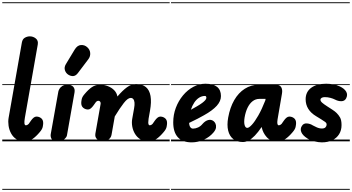

<svg xmlns="http://www.w3.org/2000/svg" viewBox="-25 -1250 3114 1698"><path d="M189.5 0Q147.5 0 118.5 -19.8Q89.5 -39.5 72.8 -70.8Q56 -102 50.8 -138Q45.5 -174 51 -207L168.5 -874.5Q174 -904.5 195 -916.5Q216 -928.5 239 -928.5Q268.5 -928.5 291.8 -909.8Q315 -891 309 -856.5L195 -209Q192 -191.5 191 -178.8Q190 -166 191.2 -158Q192.5 -150 195.5 -146Q198.5 -142 203 -142Q211 -142 218 -146Q225 -150 228.5 -154L249.5 -184Q259.5 -198.5 271.8 -208.8Q284 -219 297 -219Q320.5 -219 338.8 -204.8Q357 -190.5 357 -161.5Q357 -148 352.8 -127.5Q348.5 -107 327 -82Q294.5 -43 263.5 -21.5Q232.5 0 189.5 0ZM189.5 0Q147.5 0 118.5 -19.8Q89.5 -39.5 72.8 -70.8Q56 -102 50.8 -138Q45.5 -174 51 -207L168.5 -874.5Q174 -904.5 195 -916.5Q216 -928.5 239 -928.5Q268.5 -928.5 291.8 -909.8Q315 -891 309 -856.5L195 -209Q192 -191.5 191 -178.8Q190 -166 191.2 -158Q192.5 -150 195.5 -146Q198.5 -142 203 -142Q211 -142 218 -146Q225 -150 228.5 -154L249.5 -184Q259.5 -198.5 271.8 -208.8Q284 -219 297 -219Q320.5 -219 338.8 -204.8Q357 -190.5 357 -161.5Q357 -148 352.8 -127.5Q348.5 -107 327 -82Q294.5 -43 263.5 -21.5Q232.5 0 189.5 0ZM-5 420.5H380V428.5H-5ZM-5 -16H380V0H-5ZM-5 -505.5H380V-497.5H-5ZM-5 -1230H380V-1222H-5Z M483 0Q446.5 0 433.2 -18.5Q420 -37 423.5 -62.5L491 -440.5Q492.5 -449 500.2 -463.2Q508 -477.5 525.5 -489Q543 -500.5 573 -500.5Q607 -500.5 623.2 -482Q639.5 -463.5 634 -432L567 -52.5Q564.5 -37 543.5 -18.5Q522.5 0 483 0ZM483 0Q446.5 0 433.2 -18.5Q420 -37 423.5 -62.5L491 -440.5Q492.5 -449 500.2 -463.2Q508 -477.5 525.5 -489Q543 -500.5 573 -500.5Q607 -500.5 623.2 -482Q639.5 -463.5 634 -432L567 -52.5Q564.5 -37 543.5 -18.5Q522.5 0 483 0ZM580.5 -588.5Q557.5 -602.5 549.2 -628.8Q541 -655 557.5 -682.5L634.5 -810Q658.5 -850 691.2 -851.8Q724 -853.5 747 -832Q770.5 -811 772.8 -781Q775 -751 756.5 -726.5L664 -604Q645.5 -579.5 623.8 -577.5Q602 -575.5 580.5 -588.5ZM364 420.5H680.5V428.5H364ZM364 -16H680.5V0H364ZM364 -505.5H680.5V-497.5H364ZM364 -1230H680.5V-1222H364Z M884.5 0Q856.5 0 834.8 -18.2Q813 -36.5 818.5 -68.5L865 -332Q866 -337 864.8 -341.8Q863.5 -346.5 861 -350.2Q858.5 -354 855 -356.2Q851.5 -358.5 847.5 -358.5Q836.5 -358.5 831 -354.5Q825.5 -350.5 822.5 -346.5L801 -316.5Q791 -302.5 778.8 -292Q766.5 -281.5 753.5 -281.5Q730.5 -281.5 712 -296Q693.5 -310.5 693.5 -339.5Q693.5 -353 697.8 -373.5Q702 -394 723.5 -418.5Q756 -457.5 787.2 -479Q818.5 -500.5 861 -500.5Q896.5 -500.5 929.2 -488Q962 -475.5 984.8 -452.2Q1007.5 -429 1013.5 -396.5Q1058.5 -449.5 1097.5 -478Q1136.5 -506.5 1179 -506.5Q1233.5 -506.5 1265.2 -480Q1297 -453.5 1306.2 -401.2Q1315.5 -349 1301.5 -270.5L1289 -199.5Q1286 -179.5 1286.2 -166.8Q1286.5 -154 1289.8 -148Q1293 -142 1298.5 -142Q1306.5 -142 1313.8 -146Q1321 -150 1324 -154L1345 -184Q1355 -198.5 1367.5 -208.8Q1380 -219 1392.5 -219Q1416 -219 1434.2 -204.8Q1452.5 -190.5 1452.5 -161.5Q1452.5 -148 1448.2 -127.5Q1444 -107 1422.5 -82Q1390 -43 1359 -21.5Q1328 0 1285 0Q1244.5 0 1215.5 -18.5Q1186.5 -37 1168.8 -66.5Q1151 -96 1144.8 -130.5Q1138.5 -165 1144 -197L1161 -292.5Q1166.5 -322.5 1164.5 -342.8Q1162.5 -363 1153.8 -373.5Q1145 -384 1131 -384Q1105 -384 1069.8 -338.8Q1034.5 -293.5 990 -220L961.5 -58.5Q956.5 -30 932.8 -15Q909 0 884.5 0ZM884.5 0Q856.5 0 834.8 -18.2Q813 -36.5 818.5 -68.5L865 -332Q866 -337 864.8 -341.8Q863.5 -346.5 861 -350.2Q858.5 -354 855 -356.2Q851.5 -358.5 847.5 -358.5Q836.5 -358.5 831 -354.5Q825.5 -350.5 822.5 -346.5L801 -316.5Q791 -302.5 778.8 -292Q766.5 -281.5 753.5 -281.5Q730.5 -281.5 712 -296Q693.5 -310.5 693.5 -339.5Q693.5 -353 697.8 -373.5Q702 -394 723.5 -418.5Q756 -457.5 787.2 -479Q818.5 -500.5 861 -500.5Q896.5 -500.5 929.2 -488Q962 -475.5 984.8 -452.2Q1007.5 -429 1013.5 -396.5Q1058.5 -449.5 1097.5 -478Q1136.5 -506.5 1179 -506.5Q1233.5 -506.5 1265.2 -480Q1297 -453.5 1306.2 -401.2Q1315.5 -349 1301.5 -270.5L1289 -199.5Q1286 -179.5 1286.2 -166.8Q1286.5 -154 1289.8 -148Q1293 -142 1298.5 -142Q1306.5 -142 1313.8 -146Q1321 -150 1324 -154L1345 -184Q1355 -198.5 1367.5 -208.8Q1380 -219 1392.5 -219Q1416 -219 1434.2 -204.8Q1452.5 -190.5 1452.5 -161.5Q1452.5 -148 1448.2 -127.5Q1444 -107 1422.5 -82Q1390 -43 1359 -21.5Q1328 0 1285 0Q1244.5 0 1215.5 -18.5Q1186.5 -37 1168.8 -66.5Q1151 -96 1144.8 -130.5Q1138.5 -165 1144 -197L1161 -292.5Q1166.5 -322.5 1164.5 -342.8Q1162.5 -363 1153.8 -373.5Q1145 -384 1131 -384Q1105 -384 1069.8 -338.8Q1034.5 -293.5 990 -220L961.5 -58.5Q956.5 -30 932.8 -15Q909 0 884.5 0ZM670.5 420.5H1475.5V428.5H670.5ZM670.5 -16H1475.5V0H670.5ZM670.5 -505.5H1475.5V-497.5H670.5ZM670.5 -1230H1475.5V-1222H670.5Z M1670 9Q1589 9 1548 -36Q1507 -81 1507 -167.5Q1507 -235.5 1530.2 -297Q1553.5 -358.5 1593.5 -406.5Q1633.5 -454.5 1684.8 -482Q1736 -509.5 1791.5 -509.5Q1860.5 -509.5 1894.8 -481.8Q1929 -454 1929 -400.5Q1929 -378 1919.8 -356.5Q1910.5 -335 1891.8 -314.2Q1873 -293.5 1845 -272.8Q1817 -252 1779.5 -231Q1756.5 -217.5 1722 -199.8Q1687.5 -182 1647.5 -163Q1648 -154.5 1649.2 -147.8Q1650.5 -141 1652.5 -135.5Q1656.5 -125.5 1663.8 -119Q1671 -112.5 1681 -112.5Q1704 -112.5 1726.8 -123Q1749.5 -133.5 1766.5 -154.5Q1789 -180.5 1815.2 -188Q1841.5 -195.5 1863 -179.5Q1873.5 -172 1880.5 -157Q1887.5 -142 1885.2 -122.2Q1883 -102.5 1864 -79.5Q1829.5 -38.5 1778 -14.8Q1726.5 9 1670 9ZM1663 -279.5Q1677 -287 1690.5 -294.8Q1704 -302.5 1718 -310.5Q1745.5 -326.5 1763.5 -340Q1781.5 -353.5 1790.8 -364.8Q1800 -376 1800 -385Q1800 -391.5 1797.2 -396.5Q1794.5 -401.5 1788 -401.5Q1760 -401.5 1736 -386.2Q1712 -371 1693.5 -343.5Q1675 -316 1663 -279.5ZM1670 9Q1589 9 1548 -36Q1507 -81 1507 -167.5Q1507 -235.5 1530.2 -297Q1553.5 -358.5 1593.5 -406.5Q1633.5 -454.5 1684.8 -482Q1736 -509.5 1791.5 -509.5Q1860.5 -509.5 1894.8 -481.8Q1929 -454 1929 -400.5Q1929 -378 1919.8 -356.5Q1910.5 -335 1891.8 -314.2Q1873 -293.5 1845 -272.8Q1817 -252 1779.5 -231Q1756.5 -217.5 1722 -199.8Q1687.5 -182 1647.5 -163Q1648 -154.5 1649.2 -147.8Q1650.5 -141 1652.5 -135.5Q1656.5 -125.5 1663.8 -119Q1671 -112.5 1681 -112.5Q1704 -112.5 1726.8 -123Q1749.5 -133.5 1766.5 -154.5Q1789 -180.5 1815.2 -188Q1841.5 -195.5 1863 -179.5Q1873.5 -172 1880.5 -157Q1887.5 -142 1885.2 -122.2Q1883 -102.5 1864 -79.5Q1829.5 -38.5 1778 -14.8Q1726.5 9 1670 9ZM1663 -279.5Q1677 -287 1690.5 -294.8Q1704 -302.5 1718 -310.5Q1745.5 -326.5 1763.5 -340Q1781.5 -353.5 1790.8 -364.8Q1800 -376 1800 -385Q1800 -391.5 1797.2 -396.5Q1794.5 -401.5 1788 -401.5Q1760 -401.5 1736 -386.2Q1712 -371 1693.5 -343.5Q1675 -316 1663 -279.5ZM1487.5 420.5H1935.5V428.5H1487.5ZM1487.5 -16H1935.5V0H1487.5ZM1487.5 -505.5H1935.5V-497.5H1487.5ZM1487.5 -1230H1935.5V-1222H1487.5Z M2138 -210.5Q2131.5 -169.5 2138.2 -144.2Q2145 -119 2162 -119Q2177 -119 2202.5 -146.5Q2228 -174 2259 -228Q2290 -282 2321 -361L2324 -375.5H2269Q2235.5 -375.5 2209 -355Q2182.5 -334.5 2164.5 -297.5Q2146.5 -260.5 2138 -210.5ZM1993 -210.5Q2009 -299.5 2046.5 -364.5Q2084 -429.5 2139.8 -465Q2195.5 -500.5 2265 -500.5H2414.5Q2449 -500.5 2462 -478.8Q2475 -457 2468.5 -421L2429.5 -193Q2427.5 -179.5 2427.2 -170Q2427 -160.5 2428.5 -154.2Q2430 -148 2432.8 -145Q2435.5 -142 2439.5 -142Q2447.5 -142 2454.5 -146Q2461.5 -150 2465 -154L2486 -184Q2496 -198.5 2508.2 -208.8Q2520.5 -219 2533.5 -219Q2557 -219 2575.2 -204.8Q2593.5 -190.5 2593.5 -161.5Q2593.5 -148 2589.2 -127.5Q2585 -107 2563.5 -82Q2531 -43 2500 -21.5Q2469 0 2426 0Q2367.5 0 2334 -37Q2300.5 -74 2290 -122.5L2289 -127Q2257.5 -80.5 2229.2 -51.2Q2201 -22 2175 -8Q2149 6 2123 6Q2071 6 2037.8 -20.2Q2004.5 -46.5 1992.8 -95.2Q1981 -144 1993 -210.5ZM2138 -210.5Q2131.5 -169.5 2138.2 -144.2Q2145 -119 2162 -119Q2177 -119 2202.5 -146.5Q2228 -174 2259 -228Q2290 -282 2321 -361L2324 -375.5H2269Q2235.5 -375.5 2209 -355Q2182.5 -334.5 2164.5 -297.5Q2146.5 -260.5 2138 -210.5ZM1993 -210.5Q2009 -299.5 2046.5 -364.5Q2084 -429.5 2139.8 -465Q2195.5 -500.5 2265 -500.5H2414.5Q2449 -500.5 2462 -478.8Q2475 -457 2468.5 -421L2429.5 -193Q2427.5 -179.5 2427.2 -170Q2427 -160.5 2428.5 -154.2Q2430 -148 2432.8 -145Q2435.5 -142 2439.5 -142Q2447.5 -142 2454.5 -146Q2461.5 -150 2465 -154L2486 -184Q2496 -198.5 2508.2 -208.8Q2520.5 -219 2533.5 -219Q2557 -219 2575.2 -204.8Q2593.5 -190.5 2593.5 -161.5Q2593.5 -148 2589.2 -127.5Q2585 -107 2563.5 -82Q2531 -43 2500 -21.5Q2469 0 2426 0Q2367.5 0 2334 -37Q2300.5 -74 2290 -122.5L2289 -127Q2257.5 -80.5 2229.2 -51.2Q2201 -22 2175 -8Q2149 6 2123 6Q2071 6 2037.8 -20.2Q2004.5 -46.5 1992.8 -95.2Q1981 -144 1993 -210.5ZM1928 420.5H2616.5V428.5H1928ZM1928 -16H2616.5V0H1928ZM1928 -505.5H2616.5V-497.5H1928ZM1928 -1230H2616.5V-1222H1928Z M2821 9Q2792 9 2756.2 0.2Q2720.5 -8.5 2693.5 -25.5Q2652 -52 2640 -81Q2628 -110 2644 -135Q2658.5 -160.5 2688.2 -158.5Q2718 -156.5 2741.5 -141Q2750.5 -136 2774.2 -124.8Q2798 -113.5 2822 -113.5Q2844 -113.5 2853.8 -124.5Q2863.5 -135.5 2863.5 -146.5Q2863.5 -155 2861 -160.2Q2858.5 -165.5 2850 -172Q2836 -182 2815 -195.2Q2794 -208.5 2770.5 -222.5Q2725 -249.5 2701.5 -287.2Q2678 -325 2678 -372Q2678 -437 2726.5 -473.2Q2775 -509.5 2859.5 -509.5Q2888.5 -509.5 2921 -504Q2953.5 -498.5 2981 -485.5Q3021 -466.5 3036.8 -439Q3052.5 -411.5 3035.5 -379Q3022.5 -355.5 2994.2 -355Q2966 -354.5 2938.5 -369Q2921.5 -378 2897.2 -384.5Q2873 -391 2847.5 -391Q2829.5 -391 2819.2 -384.5Q2809 -378 2809 -368Q2809 -355.5 2823.2 -342.5Q2837.5 -329.5 2869.5 -309Q2891 -295 2914.5 -279.8Q2938 -264.5 2950 -252.5Q2969.5 -234 2982.5 -210.8Q2995.5 -187.5 2995.5 -143.5Q2995.5 -98 2974.2 -63.5Q2953 -29 2913.8 -10Q2874.5 9 2821 9ZM2821 9Q2792 9 2756.2 0.2Q2720.5 -8.5 2693.5 -25.5Q2652 -52 2640 -81Q2628 -110 2644 -135Q2658.5 -160.5 2688.2 -158.5Q2718 -156.5 2741.5 -141Q2750.5 -136 2774.2 -124.8Q2798 -113.5 2822 -113.5Q2844 -113.5 2853.8 -124.5Q2863.5 -135.5 2863.5 -146.5Q2863.5 -155 2861 -160.2Q2858.5 -165.5 2850 -172Q2836 -182 2815 -195.2Q2794 -208.5 2770.5 -222.5Q2725 -249.5 2701.5 -287.2Q2678 -325 2678 -372Q2678 -437 2726.5 -473.2Q2775 -509.5 2859.5 -509.5Q2888.5 -509.5 2921 -504Q2953.5 -498.5 2981 -485.5Q3021 -466.5 3036.8 -439Q3052.5 -411.5 3035.5 -379Q3022.5 -355.5 2994.2 -355Q2966 -354.5 2938.5 -369Q2921.5 -378 2897.2 -384.5Q2873 -391 2847.5 -391Q2829.5 -391 2819.2 -384.5Q2809 -378 2809 -368Q2809 -355.5 2823.2 -342.5Q2837.5 -329.5 2869.5 -309Q2891 -295 2914.5 -279.8Q2938 -264.5 2950 -252.5Q2969.5 -234 2982.5 -210.8Q2995.5 -187.5 2995.5 -143.5Q2995.5 -98 2974.2 -63.5Q2953 -29 2913.8 -10Q2874.5 9 2821 9ZM2603 420.5H3068.5V428.5H2603ZM2603 -16H3068.5V0H2603ZM2603 -505.5H3068.5V-497.5H2603ZM2603 -1230H3068.5V-1222H2603Z"/></svg>

Font: Edu VIC WA NT Pre Guide
Style: Regular
Weight: 400
Designer: Tina and Corey Anderson, Eben Sorkin, Mirko Velimirovic
Foundry: Google for Education
Version: Version 1.000